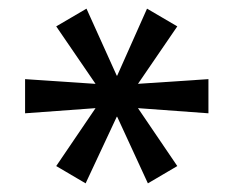

<svg xmlns="http://www.w3.org/2000/svg" viewBox="-20 -736 540 444"><path d="M178 -312 110 -352 201 -486H202L38 -474V-553L202 -542H201L110 -675L180 -716L250 -561H251L320 -716L390 -675L299 -542H297L462 -553V-474L298 -486H299L390 -352L322 -312L251 -466H250Z"/></svg>

Font: Nunito Sans 7pt SemiExpanded Medium
Style: Regular
Weight: 500
Width: 6
Designer: Vernon Adams
Foundry: Vernon Adams
Version: Version 3.101;gftools[0.9.27]